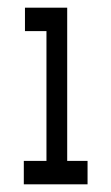

<svg xmlns="http://www.w3.org/2000/svg" viewBox="-20 -480 290 500"><path d="M42 0V-61H101V-399H45V-460H155V-61H208V0Z"/></svg>

Font: Inconsolata UltraCondensed Medium
Style: Regular
Weight: 500
Width: 1
Monospace: yes
Designer: Raph Levien, Cyreal, Brenton Simpson
Foundry: Raph Levien, Cyreal, Google
Version: Version 3.001; ttfautohint (v1.8.2.53-6de2)